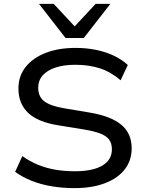

<svg xmlns="http://www.w3.org/2000/svg" viewBox="-20 -961 748 990"><path d="M364 9Q302 9 246 -0.5Q190 -10 142.5 -29Q95 -48 58 -75L95 -156Q135 -128 177 -111Q219 -94 265.5 -86Q312 -78 366 -78Q459 -78 508 -107.5Q557 -137 557 -191Q557 -223 541.5 -242.5Q526 -262 494.5 -273.5Q463 -285 415 -293L280 -315Q174 -332 124.5 -379.5Q75 -427 75 -505Q75 -569 112.5 -616Q150 -663 216 -688.5Q282 -714 370 -714Q425 -714 474.5 -704Q524 -694 565.5 -674.5Q607 -655 639 -626L602 -547Q552 -590 495.5 -608.5Q439 -627 368 -627Q310 -627 267 -613Q224 -599 200.5 -572.5Q177 -546 177 -509Q177 -463 208 -439Q239 -415 309 -403L440 -381Q550 -363 604.5 -318.5Q659 -274 659 -196Q659 -134 623.5 -88Q588 -42 521.5 -16.5Q455 9 364 9ZM318 -765 181 -941H257L365 -825L473 -941H549L412 -765Z"/></svg>

Font: Nunito Sans 10pt SemiExpanded Medium
Style: Regular
Weight: 500
Width: 6
Designer: Vernon Adams
Foundry: Vernon Adams
Version: Version 3.101;gftools[0.9.27]